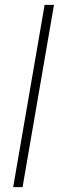

<svg xmlns="http://www.w3.org/2000/svg" viewBox="-20 -770 247 790"><path d="M202.1 -750 72.8 0H34.2L163.6 -750Z"/></svg>

Font: Roboto ExtraLight
Style: Italic
Weight: 250
Designer: Christian Robertson
Foundry: Google
Version: Version 3.009; 2024